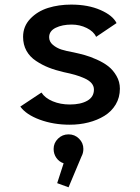

<svg xmlns="http://www.w3.org/2000/svg" viewBox="-20 -532 610 836"><path d="M283.5 11Q212.5 11 153 -11Q93.5 -33 68.5 -68L160.5 -129Q176 -105 209.5 -91Q243 -77 284 -77Q331.5 -77 360.2 -93.5Q389 -110 389 -142Q389 -157.5 378.5 -169.8Q368 -182 348 -191Q328 -200 307 -206Q286 -212 257 -218Q220.5 -226.5 192 -237.8Q163.5 -249 136.8 -266.8Q110 -284.5 95.2 -311Q80.5 -337.5 80.5 -371.5Q80.5 -417.5 111.8 -450.2Q143 -483 189.2 -497.5Q235.5 -512 290 -512Q363.5 -512 417.2 -488.5Q471 -465 487.5 -431.5L398.5 -371.5Q388 -395 357.8 -410Q327.5 -425 292 -425Q251 -425 222.5 -411Q194 -397 194 -370Q194 -350.5 210.2 -336.8Q226.5 -323 247.8 -316.2Q269 -309.5 300.5 -304Q326 -298.5 348.8 -292.2Q371.5 -286 401.2 -272.8Q431 -259.5 451.8 -243.2Q472.5 -227 487.2 -201.5Q502 -176 502 -146Q502 -107.5 483.8 -77Q465.5 -46.5 434.5 -27.5Q403.5 -8.5 365 1.2Q326.5 11 283.5 11ZM343 116.5Q343 134.5 334.5 150L278.5 283.5L229 265.5L257 179Q237.5 172.5 225.5 155.5Q213.5 138.5 213.5 116.5Q213.5 90.5 232.5 71.8Q251.5 53 278.5 53Q305.5 53 324.2 71.8Q343 90.5 343 116.5Z"/></svg>

Font: League Mono Narrow Medium
Style: Regular
Weight: 500
Width: 3
Designer: Tyler Finck
Foundry: The League of Moveable Type / Tyler Finck
Version: Version 2.210